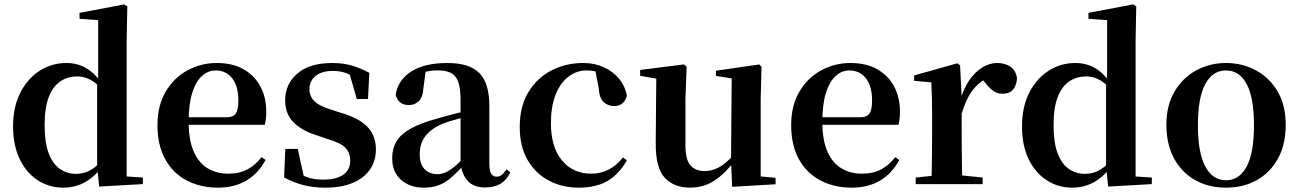

<svg xmlns="http://www.w3.org/2000/svg" viewBox="-20 -839 5919 875"><path d="M268.5 16.2Q204 16.2 151.9 -17.7Q99.7 -51.5 69.6 -114.2Q39.6 -176.8 39.6 -263.1Q39.6 -352.4 72.9 -417.2Q106.2 -482 161.4 -517Q216.7 -551.9 282.5 -551.9Q332.9 -551.9 373.4 -528.1Q413.8 -504.4 447.8 -453.6H457.1L440.3 -436.8Q412.9 -465.9 386.3 -478.3Q359.7 -490.8 331.9 -490.8Q291.2 -490.8 257.5 -469.9Q223.9 -449.1 203.6 -400.1Q183.4 -351.2 183.4 -267.7Q183.4 -188.6 202.1 -139.8Q220.9 -91.1 253.4 -68.9Q285.9 -46.7 326.3 -46.7Q357.5 -46.7 384.5 -59.4Q411.5 -72.1 437.8 -100.9L456.6 -80.8H446.1Q412.8 -34.5 368 -9.1Q323.1 16.2 268.5 16.2ZM432 11.2 422.7 -81.1V-83.3V-457.2L427.4 -468.4V-747.1L342.4 -753.3V-780.3L545.9 -819L560.2 -810L557.2 -652.7V-34.7L631.1 -29.9V0Z M974.2 16.2Q893.8 16.2 831.2 -16.5Q768.6 -49.1 733.1 -113Q697.6 -176.9 697.6 -268.8Q697.6 -358.8 735.6 -422.2Q773.5 -485.7 835.2 -518.8Q896.9 -551.9 967.4 -551.9Q1041.1 -551.9 1091.5 -522.5Q1141.8 -493.1 1167.6 -443.2Q1193.4 -393.3 1193.4 -330.9Q1193.4 -296.1 1186.7 -270.2H756.1V-304.6H1011.4Q1043.5 -304.6 1054.9 -322.2Q1066.3 -339.8 1066.3 -380.4Q1066.3 -446.3 1038.2 -482.2Q1010.1 -518 962.1 -518Q928.7 -518 900.6 -492.9Q872.6 -467.8 856.1 -416Q839.7 -364.1 839.7 -282.7Q839.7 -200.5 862.9 -148.2Q886 -95.8 926.8 -71.7Q967.5 -47.5 1019.4 -47.5Q1072.4 -47.5 1108.9 -67.7Q1145.3 -87.9 1172.2 -123.2L1190.1 -109.9Q1158.6 -49.8 1103.7 -16.8Q1048.7 16.2 974.2 16.2Z M1462.3 16.2Q1407.6 16.2 1362.7 4.5Q1317.8 -7.2 1274.9 -30.3L1280.2 -160.4H1337.1L1367.6 -20.6L1319.6 -26V-62Q1351.7 -41.1 1381.9 -30.7Q1412.2 -20.4 1452.8 -20.4Q1513.1 -20.4 1544.7 -43Q1576.2 -65.7 1576.2 -107.2Q1576.2 -140.9 1555.7 -164Q1535.1 -187.1 1474.5 -204.9L1418.7 -223.9Q1353.9 -244.5 1316.7 -282.6Q1279.5 -320.7 1279.5 -382Q1279.5 -455.6 1335.2 -503.8Q1390.9 -551.9 1494.2 -551.9Q1542.5 -551.9 1581.9 -540.7Q1621.2 -529.5 1663.1 -507.2L1657.1 -387.7H1606.1L1567.6 -521.5L1610 -507.8V-477Q1579.7 -497.5 1555.1 -506.7Q1530.5 -515.8 1496.8 -515.8Q1447 -515.8 1418.6 -493.1Q1390.2 -470.4 1390.2 -431.8Q1390.2 -401.6 1411.6 -379.1Q1432.9 -356.6 1489.8 -339.1L1545.9 -321.1Q1623.8 -296.3 1658.4 -256.6Q1693.1 -217 1693.1 -158.3Q1693.1 -105.4 1665.8 -66.1Q1638.4 -26.7 1587 -5.3Q1535.6 16.2 1462.3 16.2Z M1910.6 16.2Q1848.2 16.2 1807.8 -19.4Q1767.3 -54.9 1767.3 -117.6Q1767.3 -161.2 1786 -193.6Q1804.7 -226.1 1849.1 -251.5Q1893.6 -277 1969.4 -297.9Q2008.8 -309.4 2058.4 -322Q2108 -334.6 2148 -344.4V-318.9Q2108 -308.9 2068 -297.6Q2027.9 -286.4 2001.1 -276.7Q1947.3 -254.9 1920.1 -220.6Q1892.8 -186.4 1892.8 -135.9Q1892.8 -90.4 1915.1 -67.9Q1937.3 -45.3 1974 -45.3Q1990.3 -45.3 2008.7 -52.6Q2027.1 -59.9 2051.4 -79.7Q2075.8 -99.4 2109.3 -135.5L2124.8 -82.4H2089.7Q2060.6 -50.6 2035.2 -28.7Q2009.7 -6.8 1980.4 4.7Q1951 16.2 1910.6 16.2ZM2190.1 15.2Q2138.6 15.2 2111.9 -14.2Q2085.2 -43.6 2078.9 -94V-96.5V-381.4Q2078.9 -434.7 2068.8 -464.5Q2058.7 -494.3 2035.6 -506.3Q2012.5 -518.3 1974 -518.3Q1948.4 -518.3 1921.3 -512.2Q1894.2 -506.1 1857.8 -491.2L1920.1 -516.3L1909.9 -439.2Q1907.3 -395.9 1888.6 -378Q1869.8 -360.2 1844.3 -360.2Q1795.1 -360.2 1783.2 -406.5Q1792.9 -473.5 1853.4 -512.7Q1913.9 -551.9 2019.1 -551.9Q2119.4 -551.9 2164.7 -505.9Q2210.1 -459.8 2210.1 -356.2V-94.8Q2210.1 -60.3 2218.8 -47Q2227.6 -33.8 2243.7 -33.8Q2255.3 -33.8 2265.3 -40.9Q2275.3 -48.1 2288.7 -67.2L2305.9 -53.4Q2288 -17.5 2260.2 -1.1Q2232.4 15.2 2190.1 15.2Z M2617.1 16.2Q2542.1 16.2 2481.2 -16Q2420.3 -48.3 2384.4 -109.8Q2348.6 -171.4 2348.6 -259.7Q2348.6 -354.7 2388.5 -419.9Q2428.4 -485 2494.1 -518.5Q2559.9 -551.9 2638 -551.9Q2689.5 -551.9 2731.8 -532.5Q2774.2 -513.2 2801.8 -479.5Q2829.4 -445.8 2837 -402.4Q2823.4 -355.6 2778.4 -355.6Q2750.9 -355.6 2731.1 -373.6Q2711.4 -391.6 2708.6 -436.8L2690.8 -530.1L2758.7 -486.3Q2729.8 -503.2 2705.1 -510.6Q2680.4 -518 2653.6 -518Q2607.2 -518 2570.2 -489.4Q2533.1 -460.7 2511.9 -407.1Q2490.7 -353.5 2490.7 -277.6Q2490.7 -168.4 2541 -108Q2591.4 -47.5 2674.2 -47.5Q2718.5 -47.5 2754.8 -66.7Q2791.2 -85.9 2818.9 -121.4L2836.8 -108.4Q2801.1 -45.4 2749.3 -14.6Q2697.5 16.2 2617.1 16.2Z M3124.7 16.2Q3051.1 16.2 3009.2 -29.3Q2967.3 -74.7 2968.3 -187.9L2971 -497.7L3001 -475.4L2897.4 -493.5V-520.2L3097 -545.4L3109.2 -534.8L3103.7 -388.7V-177.8Q3103.7 -111 3126.7 -85.3Q3149.7 -59.5 3190.8 -59.5Q3233.7 -59.5 3271.5 -85.8Q3309.3 -112.1 3338.6 -153.8L3372.2 -103H3325Q3287.4 -51 3237.8 -17.4Q3188.2 16.2 3124.7 16.2ZM3316.6 12.4 3311.4 -109.4V-111.9L3314.6 -481.6L3242.7 -493.2V-516.6L3439.9 -545.4L3450.6 -534.8L3446.6 -388.7V-35L3514.6 -28.5V0.7Z M3862.2 16.2Q3781.8 16.2 3719.2 -16.5Q3656.6 -49.1 3621.1 -113Q3585.6 -176.9 3585.6 -268.8Q3585.6 -358.8 3623.6 -422.2Q3661.5 -485.7 3723.2 -518.8Q3784.9 -551.9 3855.4 -551.9Q3929.1 -551.9 3979.5 -522.5Q4029.8 -493.1 4055.6 -443.2Q4081.4 -393.3 4081.4 -330.9Q4081.4 -296.1 4074.7 -270.2H3644.1V-304.6H3899.4Q3931.5 -304.6 3942.9 -322.2Q3954.3 -339.8 3954.3 -380.4Q3954.3 -446.3 3926.2 -482.2Q3898.1 -518 3850.1 -518Q3816.7 -518 3788.6 -492.9Q3760.6 -467.8 3744.1 -416Q3727.7 -364.1 3727.7 -282.7Q3727.7 -200.5 3750.9 -148.2Q3774 -95.8 3814.8 -71.7Q3855.5 -47.5 3907.4 -47.5Q3960.4 -47.5 3996.9 -67.7Q4033.3 -87.9 4060.2 -123.2L4078.1 -109.9Q4046.6 -49.8 3991.7 -16.8Q3936.7 16.2 3862.2 16.2Z M4153.2 0V-29.9L4261.3 -41.2H4347.8L4458.2 -29.9V0ZM4224.2 0Q4225.9 -25.5 4226.4 -67.4Q4226.9 -109.4 4227.4 -154.8Q4227.9 -200.3 4227.9 -234.8V-310.2Q4227.9 -360.7 4227 -394.1Q4226.2 -427.5 4224.2 -463.8L4146.1 -470.7V-495.2L4342.2 -550.4L4355.2 -541.7L4362.6 -398.7V-397.7V-234.8Q4362.6 -200.3 4363.1 -154.8Q4363.6 -109.4 4364.1 -67.4Q4364.6 -25.5 4365.6 0ZM4362.4 -320.2 4329.3 -380.9H4356.4Q4371 -435.6 4397.6 -473.9Q4424.3 -512.2 4457.4 -532.1Q4490.5 -551.9 4523.6 -551.9Q4557.2 -551.9 4582.4 -536.8Q4607.7 -521.7 4614.7 -484.5Q4613.9 -453.2 4598.2 -432.6Q4582.4 -411.9 4548.2 -411.9Q4523.5 -411.9 4505.2 -425.8Q4487 -439.6 4467.8 -464.4L4444.8 -490.9L4481.4 -485.1Q4438.5 -463.1 4410.2 -424.7Q4381.9 -386.2 4362.4 -320.2Z M4866.5 16.2Q4802 16.2 4749.9 -17.7Q4697.7 -51.5 4667.6 -114.2Q4637.6 -176.8 4637.6 -263.1Q4637.6 -352.4 4670.9 -417.2Q4704.2 -482 4759.4 -517Q4814.7 -551.9 4880.5 -551.9Q4930.9 -551.9 4971.4 -528.1Q5011.8 -504.4 5045.8 -453.6H5055.1L5038.3 -436.8Q5010.9 -465.9 4984.3 -478.3Q4957.7 -490.8 4929.9 -490.8Q4889.2 -490.8 4855.5 -469.9Q4821.9 -449.1 4801.6 -400.1Q4781.4 -351.2 4781.4 -267.7Q4781.4 -188.6 4800.1 -139.8Q4818.9 -91.1 4851.4 -68.9Q4883.9 -46.7 4924.3 -46.7Q4955.5 -46.7 4982.5 -59.4Q5009.5 -72.1 5035.8 -100.9L5054.6 -80.8H5044.1Q5010.8 -34.5 4966 -9.1Q4921.1 16.2 4866.5 16.2ZM5030 11.2 5020.7 -81.1V-83.3V-457.2L5025.4 -468.4V-747.1L4940.4 -753.3V-780.3L5143.9 -819L5158.2 -810L5155.2 -652.7V-34.7L5229.1 -29.9V0Z M5567 16.2Q5487.7 16.2 5426.5 -18.3Q5365.3 -52.8 5330.5 -117Q5295.6 -181.2 5295.6 -269.8Q5295.6 -359.1 5332.8 -422Q5370 -484.9 5431.9 -518.4Q5493.8 -551.9 5567 -551.9Q5641.1 -551.9 5703.1 -518.8Q5765 -485.6 5802.2 -422.7Q5839.4 -359.8 5839.4 -269.8Q5839.4 -180.5 5804 -116.3Q5768.6 -52 5707.4 -17.9Q5646.2 16.2 5567 16.2ZM5567 -17.5Q5628 -17.5 5661.4 -80.1Q5694.7 -142.6 5694.7 -268.1Q5694.7 -394.2 5661.4 -456.1Q5628 -518 5567 -518Q5506.7 -518 5473 -456.1Q5439.2 -394.2 5439.2 -268.1Q5439.2 -142.6 5473 -80.1Q5506.7 -17.5 5567 -17.5Z"/></svg>

Font: Noto Serif SC
Style: Regular
Weight: 200
Designer: Ryoko NISHIZUKA 西塚涼子 (kana & ideographs); Frank Grießhammer (Latin, Greek & Cyrillic); Wenlong ZHANG 张文龙 (bopomofo); San
Foundry: Adobe
Version: Version 2.001;hotconv 1.1.0;makeotfexe 2.6.0